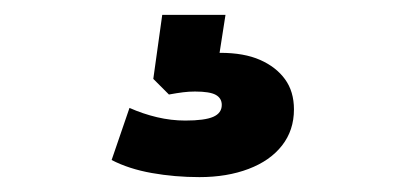

<svg xmlns="http://www.w3.org/2000/svg" viewBox="-20 -40 540 258"><path d="M248 198Q215 198 184 192.5Q153 187 130 175L154 105Q172 113 191 117.5Q210 122 229 122Q255 122 266.5 117Q278 112 278 101Q278 92 270 87.5Q262 83 242 83Q234 83 226 84Q218 85 207 87L186 66L198 -20H283L271 57L230 40Q241 35 253.5 33Q266 31 276 31Q308 31 329.5 40.5Q351 50 363 66.5Q375 83 375 107Q375 135 359 155.5Q343 176 314 187Q285 198 248 198Z"/></svg>

Font: Nunito Sans 12pt Black
Style: Regular
Weight: 900
Designer: Vernon Adams
Foundry: Vernon Adams
Version: Version 3.101;gftools[0.9.27]